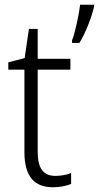

<svg xmlns="http://www.w3.org/2000/svg" viewBox="-20 -780 417 810"><path d="M377 -752V-760H318C314 -722 296 -638 284 -610V-599H315C341 -640 367 -709 377 -752ZM214 -38C160 -38 139 -73 139 -141V-486H277V-532H139V-658H102L84 -535L15 -517V-486H83V-139C83 -36 124 10 204 10C234 10 260 4 280 -4V-50C263 -43 239 -38 214 -38Z"/></svg>

Font: Noto Sans Devanagari SemiCondensed Light
Style: Regular
Weight: 300
Width: 4
Designer: Jelle Bosma - Monotype Design Team
Foundry: Monotype Imaging Inc.
Version: Version 2.004